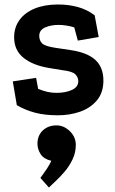

<svg xmlns="http://www.w3.org/2000/svg" viewBox="-20 -493 511 856"><path d="M311 -371Q295 -376 276.5 -379Q258 -382 241 -382Q207 -382 181 -370.5Q155 -359 155 -333Q155 -313 167.5 -300Q180 -287 226 -280L293 -270Q369 -259 405 -226Q441 -193 441 -134Q441 -80 412 -45.5Q383 -11 337 5Q291 21 239 21Q180 21 136.5 9.5Q93 -2 55 -24L37 -130L141 -146L150 -97Q171 -88 191 -83.5Q211 -79 232 -79Q272 -79 300.5 -92Q329 -105 329 -131Q329 -148 316 -161.5Q303 -175 259 -180L198 -190Q126 -202 84.5 -235.5Q43 -269 43 -327Q43 -371 67 -404Q91 -437 135 -455Q179 -473 239 -473Q285 -473 326 -462Q367 -451 402 -425L420 -328L327 -312ZM198 343 160 300Q160 300 169 288Q178 276 189.5 258.5Q201 241 209 224Q175 216 161 194Q147 172 147 148Q147 111 171 88.5Q195 66 232 66Q265 66 291.5 92Q318 118 318 153Q318 187 303.5 217.5Q289 248 268 272.5Q247 297 227.5 315Q208 333 198 343Z"/></svg>

Font: Podkova ExtraBold
Style: Regular
Weight: 800
Designer: Ilya Yudin
Foundry: Cyreal (www.cyreal.org)
Version: Version 2.103